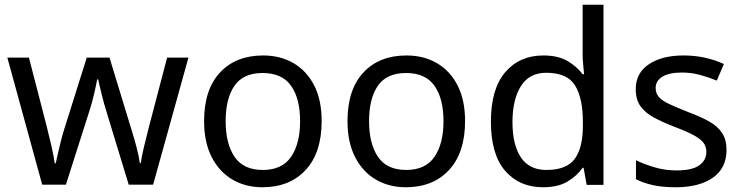

<svg xmlns="http://www.w3.org/2000/svg" viewBox="-20 -780 3130 810"><path d="M431 -303Q418 -344 408.5 -383.5Q399 -423 394 -445H390Q386 -423 377 -383.5Q368 -344 354 -302L258 -1H158L11 -537H102L176 -251Q187 -208 197 -164Q207 -120 211 -91H215Q219 -108 224.5 -133Q230 -158 237 -185.5Q244 -213 251 -235L346 -537H442L534 -235Q545 -201 555.5 -161Q566 -121 570 -92H574Q577 -117 587.5 -161Q598 -205 610 -251L685 -537H775L626 -1H523Z M1337 -269Q1337 -136 1269.5 -63Q1202 10 1087 10Q1016 10 960.5 -22.5Q905 -55 873 -117.5Q841 -180 841 -269Q841 -402 908 -474Q975 -546 1090 -546Q1163 -546 1218.5 -513.5Q1274 -481 1305.5 -419.5Q1337 -358 1337 -269ZM932 -269Q932 -174 969.5 -118.5Q1007 -63 1089 -63Q1170 -63 1208 -118.5Q1246 -174 1246 -269Q1246 -364 1208 -418Q1170 -472 1088 -472Q1006 -472 969 -418Q932 -364 932 -269Z M1942 -269Q1942 -136 1874.5 -63Q1807 10 1692 10Q1621 10 1565.5 -22.5Q1510 -55 1478 -117.5Q1446 -180 1446 -269Q1446 -402 1513 -474Q1580 -546 1695 -546Q1768 -546 1823.5 -513.5Q1879 -481 1910.5 -419.5Q1942 -358 1942 -269ZM1537 -269Q1537 -174 1574.5 -118.5Q1612 -63 1694 -63Q1775 -63 1813 -118.5Q1851 -174 1851 -269Q1851 -364 1813 -418Q1775 -472 1693 -472Q1611 -472 1574 -418Q1537 -364 1537 -269Z M2271 10Q2171 10 2111 -59.5Q2051 -129 2051 -267Q2051 -405 2111.5 -475.5Q2172 -546 2272 -546Q2334 -546 2373.5 -523Q2413 -500 2438 -467H2444Q2443 -480 2440.5 -505.5Q2438 -531 2438 -546V-760H2526V0H2455L2442 -72H2438Q2414 -38 2374 -14Q2334 10 2271 10ZM2285 -63Q2370 -63 2404.5 -109.5Q2439 -156 2439 -250V-266Q2439 -366 2406 -419.5Q2373 -473 2284 -473Q2213 -473 2177.5 -416.5Q2142 -360 2142 -265Q2142 -169 2177.5 -116Q2213 -63 2285 -63Z M3045 -148Q3045 -70 2987 -30Q2929 10 2831 10Q2775 10 2734.5 1Q2694 -8 2663 -24V-104Q2695 -88 2740.5 -74.5Q2786 -61 2833 -61Q2900 -61 2930 -82.5Q2960 -104 2960 -140Q2960 -160 2949 -176Q2938 -192 2909.5 -208Q2881 -224 2828 -244Q2776 -264 2739 -284Q2702 -304 2682 -332Q2662 -360 2662 -404Q2662 -472 2717.5 -509Q2773 -546 2863 -546Q2912 -546 2954.5 -536.5Q2997 -527 3034 -510L3004 -440Q2970 -454 2933 -464Q2896 -474 2857 -474Q2803 -474 2774.5 -456.5Q2746 -439 2746 -409Q2746 -387 2759 -371.5Q2772 -356 2802.5 -341.5Q2833 -327 2884 -307Q2935 -288 2971 -268Q3007 -248 3026 -219.5Q3045 -191 3045 -148Z"/></svg>

Font: Noto Sans Lao
Style: Regular
Weight: 400
Designer: Monotype Design Team
Foundry: Monotype Imaging Inc.
Version: Version 2.003; ttfautohint (v1.8.4.7-5d5b)